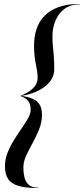

<svg xmlns="http://www.w3.org/2000/svg" viewBox="-20 -800 422 970"><path d="M85 -315V-317Q100 -322 120 -333.5Q140 -345 155 -363.2Q170 -381.5 170 -407Q170 -427 167.2 -443Q164.5 -459 161 -476.2Q157.5 -493.5 154.8 -516Q152 -538.5 152 -571Q152 -615.5 164.8 -653.8Q177.5 -692 205 -720.2Q232.5 -748.5 276.2 -764.2Q320 -780 382 -780V-778Q336 -778 305.5 -755Q275 -732 260 -695.2Q245 -658.5 245 -617Q245 -589 247.2 -566.5Q249.5 -544 251.8 -517.5Q254 -491 254 -451Q254 -420 238.2 -396.2Q222.5 -372.5 197.2 -355.8Q172 -339 142.5 -329Q113 -319 85 -315ZM172 150Q109.5 150 73 139Q36.5 128 20.8 103.8Q5 79.5 5 40Q5 5 18.2 -28.5Q31.5 -62 50.8 -92.8Q70 -123.5 89.2 -151.2Q108.5 -179 121.8 -202.5Q135 -226 135 -245Q135 -276 121.2 -291.2Q107.5 -306.5 85 -314V-316Q122 -311 145.8 -300.5Q169.5 -290 180.8 -270.8Q192 -251.5 192 -220Q192 -182.5 177.8 -147Q163.5 -111.5 145 -78Q126.5 -44.5 112.2 -13.5Q98 17.5 98 46Q98 72.5 103.5 95.8Q109 119 125 133.5Q141 148 172 148Z"/></svg>

Font: Bodoni Moda 96pt
Style: Italic
Weight: 400
Italic angle: -13°
Version: Version 2.004